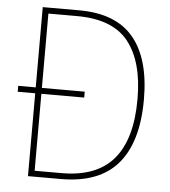

<svg xmlns="http://www.w3.org/2000/svg" viewBox="-52 -761 717 808"><g transform="rotate(5 307.0 -357.0)"><path d="M250 -714Q405 -714 479.5 -625Q554 -536 554 -364Q554 -184 475.5 -92Q397 0 235 0H96V-350H22V-375H96V-714ZM243 -689H122V-375H303V-350H122V-25H236Q384 -25 455.5 -109.5Q527 -194 527 -363Q527 -521 460.5 -605Q394 -689 243 -689Z"/></g></svg>

Font: Noto Sans Gurmukhi UI SemiCondensed Thin
Style: Regular
Weight: 100
Width: 4
Designer: Jelle Bosma - Monotype Design Team
Foundry: Monotype Imaging Inc.
Version: Version 2.004; ttfautohint (v1.8.4.7-5d5b)